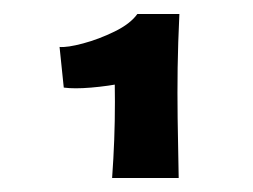

<svg xmlns="http://www.w3.org/2000/svg" viewBox="-20 -821 361 274"><path d="M140 -567Q142 -595 143 -621.5Q144 -648 144 -676Q144 -704 143 -736L176 -801H236Q234 -759 233.5 -724Q233 -689 233.5 -652Q234 -615 235 -567ZM71 -696 65 -754Q76 -753 98.5 -759Q121 -765 143.5 -776Q166 -787 176 -801L201 -716Q184 -708 159 -703Q134 -698 110 -696Q86 -694 71 -696Z"/></svg>

Font: Truculenta Black
Style: Regular
Weight: 900
Version: Version 1.002